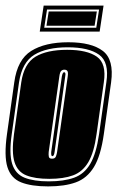

<svg xmlns="http://www.w3.org/2000/svg" viewBox="-28 -655 419 686"><path d="M144 11Q84 11 47.5 -3.5Q11 -18 -1.5 -58Q-14 -98 -3 -176L23 -361Q34 -442 83.5 -473Q133 -504 216 -504Q299 -504 339.5 -473Q380 -442 369 -361L343 -176Q332 -98 307.5 -58Q283 -18 243 -3.5Q203 11 144 11ZM146 -7Q200 -7 236.5 -20Q273 -33 294.5 -69.5Q316 -106 326 -176L352 -361Q363 -433 326 -459.5Q289 -486 214 -486Q139 -486 95 -459.5Q51 -433 40 -361L14 -176Q4 -106 15.5 -69.5Q27 -33 60 -20Q93 -7 146 -7ZM148 -16Q97 -16 66 -28.5Q35 -41 24 -75.5Q13 -110 22 -176L48 -361Q58 -428 99 -452.5Q140 -477 212 -477Q283 -477 318 -452.5Q353 -428 343 -361L317 -176Q308 -110 287.5 -75.5Q267 -41 233 -28.5Q199 -16 148 -16ZM158 -88Q169 -88 172 -96.5Q175 -105 176 -112L214 -382Q216 -396 213 -401Q210 -406 202 -406Q195 -406 190.5 -401.5Q186 -397 184 -382L146 -112Q145 -102 146.5 -95Q148 -88 158 -88ZM159 -97Q154 -97 155 -112L193 -382Q196 -397 201 -397Q208 -397 205 -382L167 -112Q165 -97 159 -97ZM114 -542 128 -635H342L328 -542ZM130 -556H316L326 -621H140ZM138 -563 146 -614H318L310 -563Z"/></svg>

Font: Alumni Sans Collegiate One
Style: Italic
Weight: 400
Italic angle: -8°
Designer: Robert E. Leuschke
Foundry: Robert E. Leuschke
Version: Version 1.100